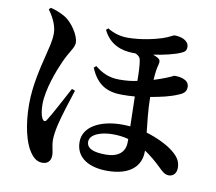

<svg xmlns="http://www.w3.org/2000/svg" viewBox="-89 -889 1177 1048"><g transform="rotate(10 500.0 -364.5)"><path d="M211 56C242 56 257 35 257 7C257 -20 246 -41 246 -78C246 -97 250 -129 258 -163C270 -214 298 -302 318 -362L300 -369C272 -317 215 -209 195 -179C187 -166 177 -167 169 -183C161 -198 156 -226 156 -258C156 -343 200 -455 223 -506C250 -566 277 -593 277 -620C277 -663 232 -726 195 -750C165 -768 138 -778 110 -785L100 -775C120 -748 150 -698 150 -651C150 -604 137 -567 127 -522C112 -459 84 -356 84 -247C84 -132 108 -36 141 11C166 49 190 56 211 56ZM599 -620H608C622 -614 634 -605 637 -588C642 -563 644 -516 644 -474C617 -468 586 -464 546 -464C485 -464 447 -485 409 -515L397 -504C436 -409 498 -385 575 -385C599 -385 621 -386 645 -388L649 -223C634 -224 619 -225 604 -225C482 -225 391 -176 391 -92C391 -1 470 38 566 38C693 38 751 -21 751 -101V-107C781 -87 812 -62 846 -29C863 -12 879 4 902 4C929 4 944 -18 944 -44C944 -80 929 -104 894 -132C860 -159 806 -186 743 -205C737 -260 729 -324 728 -400C781 -409 836 -421 879 -440C912 -453 920 -467 920 -489C920 -536 853 -537 839 -537C836 -537 822 -528 798 -519C779 -511 755 -503 730 -495C732 -527 735 -557 742 -580C747 -599 746 -610 729 -619C722 -623 713 -627 703 -630C759 -638 821 -652 857 -669C872 -676 881 -683 881 -704C880 -740 837 -754 802 -754C793 -754 776 -740 739 -728C702 -716 626 -697 549 -697C510 -697 472 -708 438 -729L427 -719C463 -644 529 -620 599 -620ZM650 -153V-135C650 -80 612 -48 543 -48C474 -48 437 -64 437 -101C437 -142 498 -164 563 -164C593 -164 622 -161 650 -153Z"/></g></svg>

Font: Source Han Serif CN
Style: Bold
Weight: 700
Designer: Ryoko NISHIZUKA 西塚涼子 (kana & ideographs); Frank Grießhammer (Latin, Greek & Cyrillic); Wenlong ZHANG 张文龙 (bopomofo); San
Foundry: Adobe
Version: Version 2.003;hotconv 1.1.1;makeotfexe 2.6.0